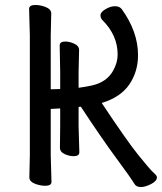

<svg xmlns="http://www.w3.org/2000/svg" viewBox="-20 -737 653 772"><path d="M299 -125Q299 -109 276 -109Q259 -109 241 -117Q221 -126 221 -143L222 -232V-301L184 -299V-112L187 -6Q187 10 162 10Q142 10 121 2Q98 -7 98 -24L100 -113V-595L97 -701Q97 -717 122 -717Q142 -717 163 -709Q186 -700 186 -683L184 -594V-378Q204 -378 222 -379V-448L220 -554Q220 -570 242 -570Q259 -570 277 -562Q298 -553 298 -536L296 -447V-384Q325 -388 348 -393Q409 -406 435 -453Q453 -485 453 -518Q453 -595 392 -656Q384 -664 384 -676Q384 -688 404 -700Q424 -712 442 -712Q460 -712 469 -701Q535 -610 535 -515Q535 -449 500 -397.5Q465 -346 389 -323Q492 -168 537.5 -112Q583 -56 593.5 -46.5Q604 -37 607.5 -32.5Q611 -28 611 -24Q611 -9 587.5 3Q564 15 547 15Q528 15 521 3Q506 -22 448 -100.5Q390 -179 305 -308L296 -307V-231Z"/></svg>

Font: Moon Stars Kai
Style: Bold
Weight: 700
Designer: GuiWonder
Version: Version 1.101